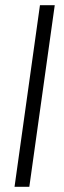

<svg xmlns="http://www.w3.org/2000/svg" viewBox="-20 -720 245 740"><path d="M191 -700 93 0H36L134 -700Z"/></svg>

Font: Pathway Extreme Condensed Thin
Style: Italic
Weight: 250
Width: 3
Italic angle: -8°
Version: Version 1.001;gftools[0.9.26]